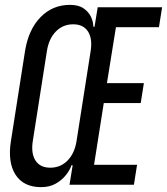

<svg xmlns="http://www.w3.org/2000/svg" viewBox="-20 -760 687 790"><path d="M149 10Q77 10 44 -41Q11 -92 25 -180L83 -550Q97 -638 146.5 -689Q196 -740 268 -740Q303 -740 324 -725.5Q345 -711 354.5 -690.5Q364 -670 364 -650H369L382 -730H647L634 -648H457L420 -418H572L559 -336H407L367 -82H544L531 0H266L279 -80H274Q268 -61 251.5 -40Q235 -19 209.5 -4.5Q184 10 149 10ZM187 -70Q229 -70 258 -99.5Q287 -129 295 -180L353 -550Q361 -601 342 -630.5Q323 -660 281 -660Q239 -660 210 -630.5Q181 -601 173 -550L115 -180Q107 -129 126 -99.5Q145 -70 187 -70Z"/></svg>

Font: NKDuy Mono
Style: Italic
Weight: 400
Italic angle: -9°
Monospace: yes
Designer: NKDuy
Foundry: NKDuy
Version: Version 2.251; ttfautohint (v1.8.4.7-5d5b)